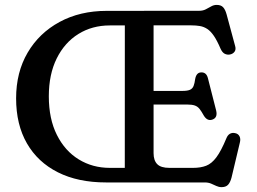

<svg xmlns="http://www.w3.org/2000/svg" viewBox="-20 -744 1048 783"><path d="M415.3 -699.7 792.3 -700Q807.6 -700 819.2 -706Q830.8 -712 841.4 -718Q851.9 -724 863.5 -724Q880.9 -724 889.7 -714.7Q898.5 -705.5 904.1 -685.4L939.1 -555.7Q943 -541.9 936.3 -532.8Q929.5 -523.8 916.9 -521.6Q906.4 -519.8 896.5 -524.7Q886.5 -529.7 879.5 -545.3Q865.5 -578.1 852.5 -597.3Q839.4 -616.6 825.5 -625.8Q811.5 -635 795.5 -637.8Q779.4 -640.6 759.5 -640.6H606.3V-119.4Q606.3 -89.7 621.2 -74.6Q636.1 -59.4 670.8 -59.4H767.4Q798.3 -59.4 820.8 -68.1Q843.2 -76.7 862.6 -102.7Q881.9 -128.6 903 -179.6Q908.4 -193.2 917.6 -198.4Q926.7 -203.6 938.3 -201.2Q951.2 -198.9 956.7 -188.3Q962.2 -177.7 958 -161.8L924.1 -19.4Q918.8 0.3 909.9 9.7Q900.9 19.2 883.5 19.2Q872.5 19.2 862.3 14.4Q852 9.6 840.9 4.8Q829.7 0 814.7 0H412.3Q298.2 0 216.1 -41.3Q134 -82.6 89.8 -159.3Q45.7 -236 45.7 -343Q45.7 -449.2 92.7 -529.3Q139.7 -609.4 223 -654.5Q306.4 -699.7 415.3 -699.7ZM179.1 -351.2Q179.1 -259.2 212 -193.8Q244.8 -128.4 301.2 -93.9Q357.5 -59.4 427.9 -59.4H488.9L489.1 -640.3H427.9Q355.7 -640.3 299.5 -605.3Q243.3 -570.3 211.2 -505.5Q179.1 -440.7 179.1 -351.2ZM553.3 -373.2H723.5Q744.7 -373.2 754.9 -377.9Q765.1 -382.6 769.4 -393.4Q773.7 -404.2 776 -422.1Q780.8 -447.8 799.4 -448.7Q821.8 -450.2 828 -424.8L861.5 -293.4Q868.7 -263.3 845 -255.9Q825 -249.6 810.9 -273Q801.6 -289.9 793.9 -299.7Q786.1 -309.6 774.6 -313.7Q763 -317.8 741.7 -317.8H553.3Z"/></svg>

Font: Fraunces SuperSoft
Style: Regular
Weight: 900
Version: Version 1.000;[b76b70a41]